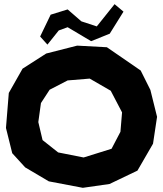

<svg xmlns="http://www.w3.org/2000/svg" viewBox="-20 -899 786 927"><path d="M413.1 -519.5 514.6 -460.9 569.3 -356.4 561.5 -262.7 518.6 -180.7 383.8 -138.7 260.7 -163.1 185.5 -222.7 165 -309.6 177.7 -401.4 219.7 -465.8 306.6 -510.7ZM203.1 -640.6 88.9 -567.4 22.5 -450.2 8.8 -281.2 39.1 -159.2 101.6 -90.8 215.8 -23.4 379.9 7.8 508.8 -10.7 643.6 -75.2 718.8 -205.1 738.3 -335 706.1 -464.8 659.2 -558.6 496.1 -670.9 352.5 -678.7ZM173.8 -722.7 209 -683.6 263.7 -752 306.6 -767.6 419.9 -700.2 509.8 -736.3 576.2 -842.8 533.2 -878.9 447.3 -771.5 373 -795.9 306.6 -853.5 224.6 -828.1Z"/></svg>

Font: MaokenAssortedSans-TC
Style: Regular
Weight: 500
Version: Version 0.83